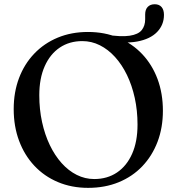

<svg xmlns="http://www.w3.org/2000/svg" viewBox="-20 -867 832 904"><path d="M752 -797Q752 -750 719.8 -716.5Q687.5 -683 625.8 -671.5Q564 -660 475 -678.5Q466.5 -681 462.2 -683.5Q458 -686 458 -692.5Q458 -698.5 463.2 -702.2Q468.5 -706 477 -704Q550 -692.5 590.5 -698.8Q631 -705 647.2 -725.2Q663.5 -745.5 663.5 -776V-799Q663.5 -822 675.5 -834.5Q687.5 -847 708.5 -847Q729.5 -847 740.8 -833.8Q752 -820.5 752 -797ZM394 -716.5Q473.5 -716.5 538.2 -689Q603 -661.5 649.8 -612Q696.5 -562.5 721.8 -494.8Q747 -427 747 -345.5Q747 -266 721.8 -199.5Q696.5 -133 650 -84.2Q603.5 -35.5 538.8 -9Q474 17.5 395 17.5Q317 17.5 252.5 -9.8Q188 -37 141.5 -86.8Q95 -136.5 69.8 -204.2Q44.5 -272 44.5 -353.5Q44.5 -433 69.5 -499.2Q94.5 -565.5 141 -614.2Q187.5 -663 251.8 -689.8Q316 -716.5 394 -716.5ZM627.5 -280.5Q627.5 -346.5 614.5 -405.8Q601.5 -465 577.8 -514Q554 -563 521.5 -598.8Q489 -634.5 450 -654Q411 -673.5 367.5 -673.5Q307 -673.5 261.5 -643Q216 -612.5 190.5 -555.2Q165 -498 165 -418.5Q165 -352 178 -292.5Q191 -233 214.5 -184Q238 -135 270.2 -99Q302.5 -63 341.5 -43.5Q380.5 -24 423.5 -24Q485 -24 530.8 -54.8Q576.5 -85.5 602 -142.8Q627.5 -200 627.5 -280.5Z"/></svg>

Font: Fraunces 20pt
Style: Regular
Weight: 400
Version: Version 1.000;[b76b70a41]